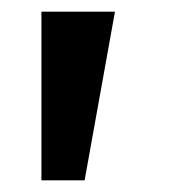

<svg xmlns="http://www.w3.org/2000/svg" viewBox="-20 -830 295 329"><path d="M51 -810H177L125 -521H51Z"/></svg>

Font: Oswald SemiBold
Style: Regular
Weight: 400
Version: Version